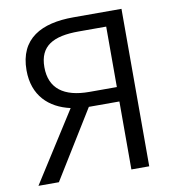

<svg xmlns="http://www.w3.org/2000/svg" viewBox="-82 -805 807 879"><g transform="rotate(-10 321.5 -366.0)"><path d="M330 -383C212 -383 147 -431 147 -530C147 -629 212 -664 330 -664H458V-383ZM26 0H121L316 -316H458V0H541V-732H317C169 -732 64 -678 64 -530C64 -412 135 -347 233 -325Z"/></g></svg>

Font: Noto Sans CJK HK DemiLight
Style: Regular
Weight: 350
Designer: Ryoko NISHIZUKA 西塚涼子 (kana, bopomofo & ideographs); Paul D. Hunt (Latin, Greek & Cyrillic); Sandoll Communications 산돌커뮤니
Foundry: Adobe
Version: Version 2.004;hotconv 1.0.118;makeotfexe 2.5.65603